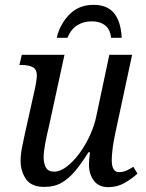

<svg xmlns="http://www.w3.org/2000/svg" viewBox="-20 -762 601 792"><path d="M427 10Q387 10 367 -17Q347 -44 347 -82Q347 -100 351 -134H345Q318 -91 292 -59Q266 -27 235.5 -9Q205 9 163 9Q109 9 87 -23.5Q65 -56 65 -99Q65 -124 71 -155Q77 -186 83 -212L122 -387Q126 -403 129 -422.5Q132 -442 132 -450Q132 -477 114 -485.5Q96 -494 68 -494H60L70 -536H246L181 -237Q174 -209 167 -172.5Q160 -136 160 -113Q160 -89 169 -71.5Q178 -54 204 -54Q228 -54 255 -74.5Q282 -95 307 -128.5Q332 -162 351 -203.5Q370 -245 378 -286L431 -536H525L455 -210Q452 -196 448.5 -176Q445 -156 443 -135.5Q441 -115 441 -101Q441 -52 471 -52Q486 -52 499.5 -57.5Q513 -63 530 -74L547 -46Q526 -26 495 -8Q464 10 427 10ZM214 -606Q227 -662 266 -702Q305 -742 366 -742Q423 -742 451 -707Q479 -672 482 -606H438Q435 -641 413.5 -657.5Q392 -674 359 -674Q325 -674 299 -658Q273 -642 258 -606Z"/></svg>

Font: Noto Serif SemiCondensed
Style: Italic
Weight: 400
Width: 4
Italic angle: -12°
Designer: Monotype Design Team
Foundry: Monotype Imaging Inc.
Version: Version 2.013